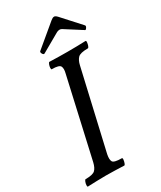

<svg xmlns="http://www.w3.org/2000/svg" viewBox="-219 -936 848 1012"><g transform="rotate(-30 205.5 -429.5)"><path d="M1 3Q-3 3 -2.5 -7Q-2 -17 2 -27Q6 -37 10 -37Q54 -37 68 -50.5Q82 -64 89 -94L197 -572Q204 -599 197 -613.5Q190 -628 145 -628Q141 -628 141.5 -638Q142 -648 146 -658Q150 -668 154 -668Q182 -667 209.5 -666.5Q237 -666 263 -666Q291 -666 318.5 -666.5Q346 -667 373 -668Q378 -668 377 -658Q376 -648 372.5 -638Q369 -628 364 -628Q318 -628 304 -613.5Q290 -599 284 -572L174 -94Q168 -64 175.5 -50.5Q183 -37 230 -37Q235 -37 234 -27Q233 -17 229.5 -7Q226 3 222 3Q194 2 166.5 1Q139 0 112 0Q84 0 56.5 1Q29 2 1 3ZM154 -719Q147 -715 141 -725.5Q135 -736 140 -741L273 -852Q279 -857 284 -859.5Q289 -862 294 -862Q302 -862 313 -850L412 -741Q417 -736 410.5 -726Q404 -716 400 -719L298 -784Q295 -786 291.5 -787Q288 -788 285 -788Q281 -788 276.5 -787Q272 -786 268 -784Z"/></g></svg>

Font: Junicode Two Beta Condensed Medium
Style: Italic
Weight: 500
Width: 3
Italic angle: -9°
Version: Version 1.053; ttfautohint (v1.8.4)